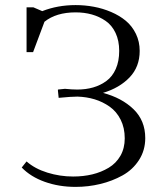

<svg xmlns="http://www.w3.org/2000/svg" viewBox="-20 -731 649 759"><path d="M65.9 -68.8 85 -92.8Q117.7 -64 167.2 -48.6Q216.8 -33.2 269 -33.2Q309.6 -33.2 345 -41.7Q380.4 -50.3 409.7 -67.9Q439 -85.4 456.1 -115.2Q473.1 -145 473.1 -184.1Q473.1 -225.6 457 -257.8Q440.9 -290 413.6 -309.3Q386.2 -328.6 354 -338.4Q321.8 -348.1 286.1 -349.1Q261.7 -349.1 211.9 -344.2L209 -372.1V-377L236.8 -379.9Q265.1 -377 285.2 -377Q319.3 -377 348.1 -385.3Q377 -393.6 400.6 -410.9Q424.3 -428.2 437.7 -458.5Q451.2 -488.8 451.2 -529.8Q451.2 -570.3 436.8 -600.8Q422.4 -631.3 397.5 -648.4Q372.6 -665.5 343 -673.8Q313.5 -682.1 278.8 -682.1Q202.1 -682.1 155.8 -645L110.8 -524.9H85V-702.1H111.8L147 -687Q208 -710.9 278.8 -710.9Q315.4 -710.9 350.8 -704.3Q386.2 -697.8 419.4 -683.6Q452.6 -669.4 477.5 -648.7Q502.4 -627.9 517.3 -597.2Q532.2 -566.4 532.2 -529.8Q532.2 -466.8 492.2 -425Q452.1 -383.3 387.2 -363.8Q461.4 -344.2 507.8 -299.3Q554.2 -254.4 554.2 -185.1Q554.2 -136.7 529.5 -98.4Q504.9 -60.1 464.4 -37.6Q423.8 -15.1 376.5 -3.7Q329.1 7.8 278.8 7.8Q212.9 7.8 157 -12.2Q101.1 -32.2 65.9 -68.8Z"/></svg>

Font: Dihjauti S
Style: Regular
Weight: 400
Designer: T. Christopher White
Version: Version 3.0.0